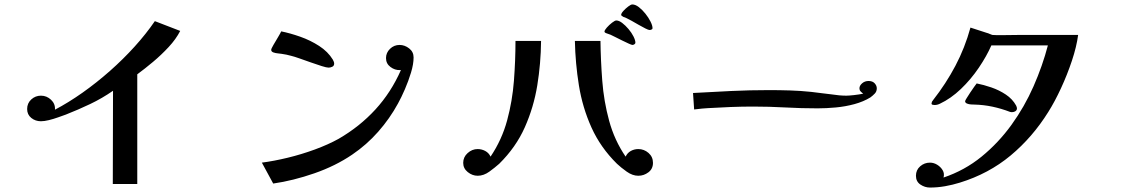

<svg xmlns="http://www.w3.org/2000/svg" viewBox="-20 -828 5040 863"><path d="M790 -689Q771 -652 738 -616.5Q705 -581 668 -550Q631 -519 597 -494V-1H487L488 -420Q439 -386 385.5 -360.5Q332 -335 276 -313Q262 -308 241 -300.5Q220 -293 199.5 -288Q179 -283 164 -283Q139 -283 120.5 -298Q102 -313 102 -338Q102 -364 120.5 -381Q139 -398 164 -398Q190 -398 209.5 -379.5Q229 -361 227 -335Q288 -367 351 -411.5Q414 -456 474 -509Q534 -562 585.5 -619Q637 -676 676 -733Z M1839 -570Q1839 -540 1827.5 -502Q1816 -464 1800 -427Q1784 -390 1769 -363Q1732 -295 1680 -236Q1628 -177 1563 -133Q1488 -82 1393 -49Q1298 -16 1208 -3L1157 -97Q1211 -104 1273 -119Q1335 -134 1395 -156Q1455 -178 1502 -204Q1597 -259 1667.5 -336Q1738 -413 1782 -513H1778Q1755 -512 1735 -527Q1715 -542 1715 -567Q1715 -591 1733 -608.5Q1751 -626 1776 -626Q1799 -626 1819 -610.5Q1839 -595 1839 -570ZM1482 -542Q1482 -532 1473.5 -528Q1465 -524 1457 -524Q1448 -524 1426 -531Q1404 -538 1377 -547.5Q1350 -557 1326 -565.5Q1302 -574 1289 -577Q1268 -583 1246 -586Q1241 -587 1229.5 -588Q1218 -589 1208.5 -592.5Q1199 -596 1199 -604Q1199 -609 1209 -626Q1219 -643 1230 -661.5Q1241 -680 1244 -687Q1284 -679 1329.5 -663Q1375 -647 1414.5 -621.5Q1454 -596 1476 -560Q1478 -556 1480 -551.5Q1482 -547 1482 -542Z M2412 -644Q2411 -543 2395 -444.5Q2379 -346 2339 -256Q2299 -166 2224 -92Q2205 -75 2179.5 -56.5Q2154 -38 2127 -38Q2103 -38 2082.5 -54.5Q2062 -71 2062 -96Q2062 -122 2082 -140Q2102 -158 2127 -158Q2145 -158 2161 -149.5Q2177 -141 2185 -124Q2236 -200 2259.5 -287Q2283 -374 2290 -465Q2297 -556 2297 -644ZM2915 -96Q2915 -69 2894.5 -53.5Q2874 -38 2849 -38Q2823 -38 2797 -56.5Q2771 -75 2753 -92Q2679 -165 2638.5 -255Q2598 -345 2582 -444.5Q2566 -544 2564 -644H2679Q2680 -558 2687 -465.5Q2694 -373 2718 -285Q2742 -197 2792 -124Q2800 -141 2815.5 -149.5Q2831 -158 2849 -158Q2875 -158 2895 -140.5Q2915 -123 2915 -96ZM2836 -636Q2836 -632 2831.5 -629Q2827 -626 2823 -626Q2819 -626 2806 -632Q2793 -638 2776.5 -646Q2760 -654 2745.5 -661.5Q2731 -669 2724 -672Q2720 -674 2708.5 -677.5Q2697 -681 2697 -686Q2697 -692 2707.5 -704Q2718 -716 2731 -726Q2744 -736 2750 -736Q2762 -736 2776.5 -725Q2791 -714 2805 -697.5Q2819 -681 2827.5 -664Q2836 -647 2836 -636ZM2913 -701Q2913 -697 2908 -695Q2903 -693 2900 -693Q2895 -693 2881 -700Q2867 -707 2850.5 -716.5Q2834 -726 2819 -734.5Q2804 -743 2797 -746Q2793 -748 2789.5 -749.5Q2786 -751 2782 -752Q2780 -754 2776 -756Q2772 -758 2772 -761Q2772 -768 2782 -779Q2792 -790 2804 -799Q2816 -808 2822 -808Q2836 -808 2851.5 -796Q2867 -784 2881 -766.5Q2895 -749 2904 -731Q2913 -713 2913 -701Z M3921 -431Q3921 -417 3912 -407.5Q3903 -398 3892 -390Q3861 -371 3820.5 -360Q3780 -349 3737 -345Q3694 -341 3655 -341Q3582 -341 3510 -345Q3438 -349 3365 -349Q3315 -349 3264 -347Q3213 -345 3163 -342Q3150 -341 3136 -340Q3122 -339 3100 -336L3095 -410Q3184 -415 3266.5 -419Q3349 -423 3437 -423Q3484 -423 3531 -421.5Q3578 -420 3626 -415Q3652 -412 3674.5 -409Q3697 -406 3716 -404Q3754 -398 3784 -398Q3795 -398 3818 -400.5Q3841 -403 3860 -407Q3853 -412 3848 -417.5Q3843 -423 3843 -431Q3843 -443 3855 -453.5Q3867 -464 3884 -464Q3902 -464 3911.5 -453.5Q3921 -443 3921 -431Z M4826 -671Q4819 -618 4798 -555Q4777 -492 4749 -431.5Q4721 -371 4692 -325Q4621 -211 4522.5 -129Q4424 -47 4294 -7Q4262 3 4228 9Q4194 15 4160 15Q4137 15 4117 1.5Q4097 -12 4097 -38Q4097 -64 4116 -80.5Q4135 -97 4160 -97Q4177 -97 4192.5 -87.5Q4208 -78 4217 -63Q4226 -48 4221 -30Q4316 -62 4392 -124Q4468 -186 4526.5 -267Q4585 -348 4625.5 -440Q4666 -532 4690 -624H4436Q4415 -576 4379.5 -523.5Q4344 -471 4299 -428Q4254 -385 4205 -362Q4193 -356 4181 -356Q4178 -356 4172.5 -357Q4167 -358 4167 -363Q4167 -365 4169 -371Q4171 -373 4172 -375Q4173 -377 4174 -378Q4232 -452 4274.5 -532.5Q4317 -613 4342 -704L4416 -680Q4421 -679 4428.5 -675.5Q4436 -672 4440 -671Q4451 -670 4461 -670Q4471 -670 4481 -670Q4503 -670 4524 -670.5Q4545 -671 4566 -671ZM4551 -341Q4551 -333 4544.5 -328.5Q4538 -324 4530 -324Q4528 -324 4525 -324Q4522 -324 4520 -325Q4481 -340 4441 -348.5Q4401 -357 4359 -358Q4355 -358 4345 -358.5Q4335 -359 4326.5 -362.5Q4318 -366 4318 -373Q4318 -376 4325 -387Q4332 -398 4341 -412Q4350 -426 4358.5 -437.5Q4367 -449 4370 -453Q4401 -447 4436 -435Q4471 -423 4501 -403Q4531 -383 4547 -354Q4551 -346 4551 -341Z"/></svg>

Font: Kaisei Decol Medium
Style: Regular
Weight: 500
Designer: Font-Kai, 金井和夫
Foundry: KAZUO KANAI
Version: Version 5.003